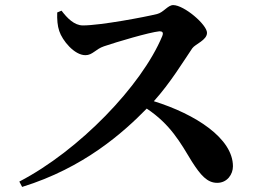

<svg xmlns="http://www.w3.org/2000/svg" viewBox="-20 -730 1040 755"><path d="M205 -681C204 -654 206 -628 213 -608C225 -571 272 -513 316 -513C344 -513 356 -537 389 -548C439 -565 567 -603 607 -607C618 -607 624 -603 618 -588C537 -393 291 -138 56 -16L67 5C310 -70 465 -209 557 -303C650 -241 689 -170 735 -94C769 -41 795 -11 834 -11C874 -11 896 -45 896 -76C896 -186 749 -281 585 -332C650 -404 702 -490 736 -540C748 -557 794 -572 794 -601C794 -633 704 -710 661 -710C640 -710 623 -681 598 -675C550 -663 375 -630 306 -630C272 -630 244 -659 222 -688Z"/></svg>

Font: Noto Serif CJK HK
Style: Bold
Weight: 700
Designer: Ryoko NISHIZUKA 西塚涼子 (kana & ideographs); Frank Grießhammer (Latin, Greek & Cyrillic); Wenlong ZHANG 张文龙 (bopomofo); San
Foundry: Adobe
Version: Version 2.001;hotconv 1.1.0;makeotfexe 2.6.0